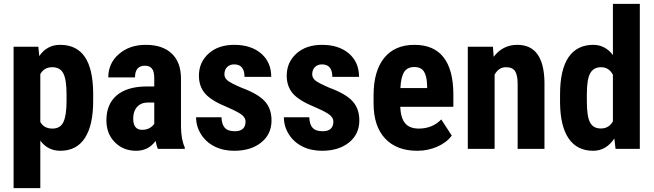

<svg xmlns="http://www.w3.org/2000/svg" viewBox="-20 -770 3380 993"><path d="M461.9 -247.6Q461.9 -123 419.2 -56.6Q376.5 9.8 292 9.8Q227.5 9.8 188.5 -42.5V203.1H50.3V-528.3H178.2L183.1 -480Q222.7 -538.1 291 -538.1Q375.5 -538.1 418.2 -476.6Q460.9 -415 461.9 -288.1ZM324.2 -282.2Q324.2 -358.9 307.4 -390.6Q290.5 -422.4 250.5 -422.4Q208 -422.4 188.5 -386.7V-139.2Q207 -105 251.5 -105Q292.5 -105 308.3 -139.6Q324.2 -174.3 324.2 -247.6Z M796.4 0Q790.5 -12.2 784.7 -41Q747.6 9.8 684.1 9.8Q617.7 9.8 574 -34.2Q530.3 -78.1 530.3 -147.9Q530.3 -231 583.3 -276.4Q636.2 -321.8 735.8 -322.8H777.8V-365.2Q777.8 -400.9 765.6 -415.5Q753.4 -430.2 730 -430.2Q678.2 -430.2 678.2 -369.6H540Q540 -442.9 595 -490.5Q649.9 -538.1 733.9 -538.1Q820.8 -538.1 868.4 -492.9Q916 -447.8 916 -363.8V-115.2Q917 -46.9 935.5 -8.3V0ZM714.8 -98.6Q737.8 -98.6 753.9 -107.9Q770 -117.2 777.8 -129.9V-239.7H744.6Q709.5 -239.7 689.2 -217.3Q668.9 -194.8 668.9 -157.2Q668.9 -98.6 714.8 -98.6Z M1250 -141.6Q1250 -159.2 1233.2 -174.1Q1216.3 -189 1158.2 -214.4Q1072.8 -249 1040.8 -286.1Q1008.8 -323.2 1008.8 -378.4Q1008.8 -447.8 1058.8 -492.9Q1108.9 -538.1 1191.4 -538.1Q1278.3 -538.1 1330.6 -493.2Q1382.8 -448.2 1382.8 -372.6H1244.6Q1244.6 -437 1190.9 -437Q1168.9 -437 1154.8 -423.3Q1140.6 -409.7 1140.6 -385.3Q1140.6 -367.7 1156.2 -354.2Q1171.9 -340.8 1230 -315.9Q1314.5 -284.7 1349.4 -246.3Q1384.3 -208 1384.3 -147Q1384.3 -76.2 1331.1 -33.2Q1277.8 9.8 1191.4 9.8Q1133.3 9.8 1088.9 -12.9Q1044.4 -35.6 1019.3 -76.2Q994.1 -116.7 994.1 -163.6H1125.5Q1126.5 -127.4 1142.3 -109.4Q1158.2 -91.3 1194.3 -91.3Q1250 -91.3 1250 -141.6Z M1704.1 -141.6Q1704.1 -159.2 1687.3 -174.1Q1670.4 -189 1612.3 -214.4Q1526.9 -249 1494.9 -286.1Q1462.9 -323.2 1462.9 -378.4Q1462.9 -447.8 1512.9 -492.9Q1563 -538.1 1645.5 -538.1Q1732.4 -538.1 1784.7 -493.2Q1836.9 -448.2 1836.9 -372.6H1698.7Q1698.7 -437 1645 -437Q1623 -437 1608.9 -423.3Q1594.7 -409.7 1594.7 -385.3Q1594.7 -367.7 1610.4 -354.2Q1626 -340.8 1684.1 -315.9Q1768.6 -284.7 1803.5 -246.3Q1838.4 -208 1838.4 -147Q1838.4 -76.2 1785.2 -33.2Q1731.9 9.8 1645.5 9.8Q1587.4 9.8 1543 -12.9Q1498.5 -35.6 1473.4 -76.2Q1448.2 -116.7 1448.2 -163.6H1579.6Q1580.6 -127.4 1596.4 -109.4Q1612.3 -91.3 1648.4 -91.3Q1704.1 -91.3 1704.1 -141.6Z M2137.7 9.8Q2031.2 9.8 1971.7 -53.7Q1912.1 -117.2 1912.1 -235.4V-277.3Q1912.1 -402.3 1966.8 -470.2Q2021.5 -538.1 2123.5 -538.1Q2223.1 -538.1 2273.4 -474.4Q2323.7 -410.6 2324.7 -285.6V-217.8H2049.8Q2052.7 -159.2 2075.7 -132.1Q2098.6 -105 2146.5 -105Q2215.8 -105 2262.2 -152.3L2316.4 -68.8Q2291 -33.7 2242.7 -12Q2194.3 9.8 2137.7 9.8ZM2050.8 -314.5H2189V-327.1Q2188 -374.5 2173.3 -398.9Q2158.7 -423.3 2122.6 -423.3Q2086.4 -423.3 2070.1 -397.5Q2053.7 -371.6 2050.8 -314.5Z M2529.3 -528.3 2533.2 -476.1Q2580.1 -538.1 2655.8 -538.1Q2792 -538.1 2795.9 -347.2V0H2657.2V-336.9Q2657.2 -381.8 2643.8 -402.1Q2630.4 -422.4 2596.7 -422.4Q2559.1 -422.4 2538.1 -383.8V0H2399.4V-528.3Z M2876.5 -280.3Q2876.5 -410.2 2920.4 -474.1Q2964.4 -538.1 3048.3 -538.1Q3109.4 -538.1 3149.9 -485.4V-750H3289.1V0H3163.6L3157.2 -53.7Q3114.7 9.8 3047.9 9.8Q2964.8 9.8 2921.1 -53.7Q2877.4 -117.2 2876.5 -240.2ZM3015.1 -245.6Q3015.1 -167.5 3031.7 -136.5Q3048.3 -105.5 3087.9 -105.5Q3128.9 -105.5 3149.9 -142.1V-383.3Q3129.4 -422.4 3088.4 -422.4Q3050.3 -422.4 3032.7 -391.6Q3015.1 -360.8 3015.1 -282.2Z"/></svg>

Font: Roboto Condensed
Style: Bold
Weight: 700
Designer: Google
Version: Version 2.134; 2016